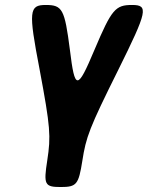

<svg xmlns="http://www.w3.org/2000/svg" viewBox="-20 -548 594 772"><path d="M261 -348C240 -511 231 -528 164 -528C97 -528 94 -504 139 -270C183 -35 185 -1 170 97C155 194 159 204 224 204C288 204 296 194 311 99C326 3 338 -31 456 -268C573 -504 578 -528 511 -528C444 -528 429 -511 360 -348C291 -184 281 -184 261 -348Z"/></svg>

Font: Asimov Print
Style: AIt
Weight: 500
Designer: Google
Version: Version 2.000980: 2014